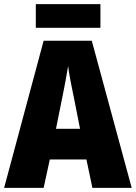

<svg xmlns="http://www.w3.org/2000/svg" viewBox="-20 -913 660 933"><path d="M429 0 400 -138H222L192 0H0L192 -715H426L620 0ZM340 -434Q332 -471 323.5 -515.5Q315 -560 311 -592Q306 -561 298 -517.5Q290 -474 282 -436L252 -287H369ZM468 -893V-778H154V-893Z"/></svg>

Font: Noto Sans Telugu Condensed Black
Style: Regular
Weight: 900
Width: 3
Designer: Jelle Bosma - Monotype Design Team
Foundry: Monotype Imaging Inc.
Version: Version 2.005; ttfautohint (v1.8.4.7-5d5b)